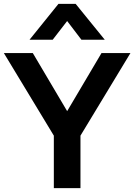

<svg xmlns="http://www.w3.org/2000/svg" viewBox="-22 -975 696 995"><path d="M257 -272 -2 -700H148L326 -399L504 -700H654L395 -272V0H257ZM281 -955H370L521 -769H400L326 -866L251 -769H131Z"/></svg>

Font: Bai Jamjuree
Style: Bold
Weight: 700
Designer: Katatrad Aksorn Co.,Ltd.
Foundry: Cadson Demak Co.,Ltd.
Version: Version 1.000; ttfautohint (v1.6)